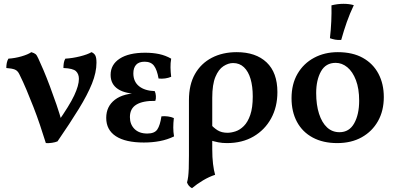

<svg xmlns="http://www.w3.org/2000/svg" viewBox="-20 -740 2065 1005"><path d="M220 9Q205 -39 189 -86.5Q173 -134 155 -180Q137 -226 119 -269Q101 -312 82 -350Q73 -370 57.5 -376Q42 -382 13 -384Q13 -398 15.5 -410.5Q18 -423 24 -433Q58 -435 92.5 -445Q127 -455 144 -467Q160 -462 166.5 -456.5Q173 -451 181 -433Q192 -410 208 -372Q224 -334 241.5 -287.5Q259 -241 276 -191.5Q293 -142 305 -97H280Q344 -188 368.5 -240.5Q393 -293 393 -327Q393 -353 377.5 -367.5Q362 -382 312 -384Q312 -398 314 -410.5Q316 -423 322 -433Q359 -435 399 -445Q439 -455 459 -467Q473 -461 479 -449.5Q485 -438 485 -412Q485 -361 461.5 -302.5Q438 -244 392.5 -170Q347 -96 281 0Q269 5 252 7.5Q235 10 220 9Z M733 6Q637 6 586.5 -27Q536 -60 536 -123Q536 -183 581.5 -218Q627 -253 714 -253V-248Q637 -248 598 -273.5Q559 -299 559 -348Q559 -402 606.5 -433Q654 -464 740 -464Q780 -464 813 -457Q846 -450 876 -433Q872 -410 872.5 -386.5Q873 -363 876 -338Q862 -332 844.5 -329.5Q827 -327 810 -329Q802 -375 786 -396Q770 -417 737 -417Q707 -417 692.5 -401Q678 -385 678 -356Q678 -313 707.5 -289Q737 -265 790 -263Q795 -252 796 -237.5Q797 -223 793 -212Q728 -213 694 -192.5Q660 -172 660 -127Q660 -89 684 -65Q708 -41 751 -41Q789 -41 803.5 -62.5Q818 -84 825 -131Q841 -133 859 -130.5Q877 -128 890 -122Q887 -96 887 -72.5Q887 -49 891 -26Q856 -9 816.5 -1.5Q777 6 733 6Z M1219 -467Q1319 -467 1375.5 -413.5Q1432 -360 1432 -258Q1432 -180 1399 -120Q1366 -60 1307 -25.5Q1248 9 1168 9Q1143 9 1123 5Q1103 1 1079 -6V-93Q1098 -71 1119 -58Q1140 -45 1171 -45Q1190 -45 1213 -52.5Q1236 -60 1256.5 -80.5Q1277 -101 1290 -138.5Q1303 -176 1303 -235Q1303 -288 1291.5 -327Q1280 -366 1257 -388Q1234 -410 1200 -410Q1175 -410 1149.5 -393.5Q1124 -377 1107.5 -337.5Q1091 -298 1091 -228V40Q1091 84 1095 117.5Q1099 151 1106 175Q1075 185 1043 204Q1011 223 985 245Q975 240 968.5 232Q962 224 959 215Q963 200 965 184Q967 168 968 142.5Q969 117 969 75V-216Q969 -297 1000.5 -352.5Q1032 -408 1088.5 -437.5Q1145 -467 1219 -467Z M1745 9Q1671 9 1617 -20Q1563 -49 1534.5 -102Q1506 -155 1506 -226Q1506 -300 1537.5 -354Q1569 -408 1624 -437.5Q1679 -467 1748 -467Q1826 -467 1879.5 -437Q1933 -407 1961 -354Q1989 -301 1989 -232Q1989 -160 1958.5 -106Q1928 -52 1873.5 -21.5Q1819 9 1745 9ZM1757 -48Q1808 -48 1834 -94.5Q1860 -141 1860 -213Q1860 -276 1843 -320.5Q1826 -365 1798 -388Q1770 -411 1737 -411Q1685 -411 1660 -366Q1635 -321 1635 -253Q1635 -191 1650 -144.5Q1665 -98 1692 -73Q1719 -48 1757 -48ZM1766 -531Q1748 -530 1734.5 -532.5Q1721 -535 1707 -540Q1712 -583 1714 -628Q1716 -673 1715 -712Q1731 -716 1746.5 -718Q1762 -720 1778 -720Q1808 -720 1832 -713Q1811 -669 1795.5 -625Q1780 -581 1766 -531Z"/></svg>

Font: Vollkorn SemiBold
Style: Regular
Weight: 600
Designer: Friedrich Althausen
Foundry: Friedrich Althausen
Version: Version 5.000